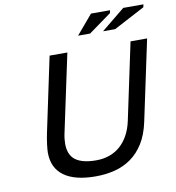

<svg xmlns="http://www.w3.org/2000/svg" viewBox="-91 -924 929 1014"><g transform="rotate(-10 373.0 -417.5)"><path d="M112.8 0ZM645 -662.1H733.9L642.1 -230Q627.9 -163.6 599.4 -117.9Q570.8 -72.3 531.2 -44.2Q491.7 -16.1 443.1 -3.9Q394.5 8.3 341.3 8.3Q229.5 8.3 171.1 -34.2Q112.8 -76.7 112.8 -159.2Q112.8 -171.9 116.2 -200.9Q119.6 -230 127 -265.1L210.9 -662.1H306.2L217.8 -247.1Q213.9 -230 212.4 -215.1Q210.9 -200.2 210.9 -186.5Q211.9 -127.4 248.5 -101.1Q285.2 -74.7 357.9 -74.7Q397.5 -74.7 430.4 -86.7Q463.4 -98.6 488.5 -121.3Q513.7 -144 531.2 -176.5Q548.8 -209 557.6 -250ZM464.8 -842.8H566.9L563.5 -827.6L441.9 -739.7H377.4ZM637.7 -842.8H746.1L742.7 -827.6L576.2 -739.7H511.2Z"/></g></svg>

Font: PT Astra Sans
Style: Italic
Weight: 400
Italic angle: -16°
Designer: A.Korolkova, I. Chaeva
Foundry: ParaType Ltd
Version: Version 1.001; ttfautohint (v1.6)